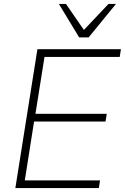

<svg xmlns="http://www.w3.org/2000/svg" viewBox="-20 -955 634 975"><path d="M58 0 170 -705H594L588 -666H206L160 -377H522L516 -338H153L106 -39H488L482 0ZM382 -765 279 -935H315L406 -803L531 -935H569L430 -765Z"/></svg>

Font: Nunito Sans 12pt ExtraLight 12pt ExtraLight
Style: Italic
Weight: 250
Italic angle: -9°
Version: Version 3.101;gftools[0.9.27]